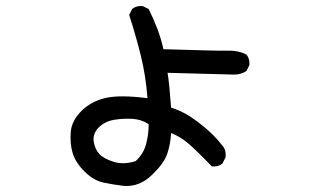

<svg xmlns="http://www.w3.org/2000/svg" viewBox="-20 -566 1040 635"><path d="M389.6 48.8Q356.4 44.9 323.2 38.1Q290 31.2 260.3 2Q230.5 -27.3 220.7 -58.6Q210.9 -89.8 213.9 -128.4Q216.8 -167 249.5 -199.2Q282.2 -231.4 330.1 -242.2Q377.9 -252.9 467.8 -241.2Q461.9 -317.4 445.3 -383.8Q428.7 -450.2 407.2 -516.6L417 -536.1Q430.7 -547.9 452.1 -545.9L471.7 -536.1Q487.3 -504.9 500 -471.7Q512.7 -438.5 520.5 -403.3Q702.1 -397.5 734.9 -398.4Q767.6 -399.4 794.9 -385.7Q806.6 -372.1 804.7 -350.6L794.9 -331.1Q777.3 -319.3 753.9 -319.3L534.2 -325.2Q540 -290 545.9 -210Q571.3 -202.1 595.7 -188.5Q620.1 -174.8 654.8 -146.5Q689.5 -118.2 715.8 -84Q729.5 -68.4 725.6 -44.9L715.8 -25.4Q702.1 -13.7 680.7 -15.6Q624 -74.2 599.6 -94.2Q575.2 -114.3 545.9 -126Q543.9 -89.8 533.2 -57.6Q522.5 -25.4 481.4 13.7Q440.4 52.7 389.6 48.8ZM428.7 -33.2Q454.1 -56.6 462.9 -88.4Q471.7 -120.1 471.7 -155.3Q448.2 -170.9 418.9 -172.9Q389.6 -174.8 358.4 -169.9Q327.1 -165 306.6 -144.5Q286.1 -124 290 -98.1Q293.9 -72.3 308.6 -56.6Q323.2 -41 356 -30.8Q388.7 -20.5 428.7 -33.2Z"/></svg>

Font: NaikaiFont
Style: Regular-Lite
Weight: 400
Version: Version 1.67